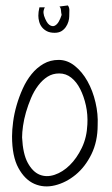

<svg xmlns="http://www.w3.org/2000/svg" viewBox="-20 -670 402 692"><path d="M23.4 -178.7Q23.4 -201.2 27.3 -231Q31.2 -260.7 40 -291Q48.8 -321.3 62 -350.6Q75.2 -379.9 93.8 -402.8Q112.3 -425.8 136.7 -439.9Q161.1 -454.1 191.4 -454.1Q222.7 -454.1 249.5 -432.6Q276.4 -411.1 295.4 -377Q314.5 -342.8 324.2 -300.8Q334 -258.8 332 -218.8Q332 -160.2 309.6 -114.3Q287.1 -68.4 252.4 -40Q217.8 -11.7 178.2 -2Q138.7 7.8 104 -7.3Q69.3 -22.5 46.4 -64.5Q23.4 -106.4 23.4 -178.7ZM59.6 -174.8Q62.5 -115.2 80.1 -83Q97.7 -50.8 122.6 -40.5Q147.5 -30.3 176.8 -40Q206.1 -49.8 231.4 -74.7Q256.8 -99.6 274.9 -137.2Q293 -174.8 294.9 -221.7Q296.9 -256.8 289.6 -290Q282.2 -323.2 269 -349.1Q255.9 -375 236.8 -390.1Q217.8 -405.3 193.4 -405.3Q169.9 -405.3 151.4 -393.6Q132.8 -381.8 117.7 -361.8Q102.5 -341.8 91.8 -316.4Q81.1 -291 73.7 -265.6Q66.4 -240.2 63 -216.3Q59.6 -192.4 59.6 -174.8ZM224.6 -650.4Q230.5 -642.6 230 -631.8Q229.5 -621.1 229.5 -610.4Q229.5 -602.5 226.6 -592.3Q223.6 -582 217.3 -572.8Q210.9 -563.5 201.2 -557.6Q191.4 -551.8 176.8 -551.8Q160.2 -551.8 148.9 -557.6Q137.7 -563.5 130.9 -572.3Q124 -581.1 121.1 -592.3Q118.2 -603.5 118.2 -613.3Q118.2 -619.1 119.1 -627.4Q120.1 -635.7 122.1 -643.6H141.6Q138.7 -638.7 137.2 -631.3Q135.7 -624 138.7 -613.3Q147.5 -587.9 157.7 -580.6Q168 -573.2 176.8 -577.1Q185.5 -581.1 191.9 -592.3Q198.2 -603.5 202.1 -616.2Q200.2 -625 199.7 -633.3Q199.2 -641.6 194.3 -646.5Z"/></svg>

Font: Annie Use Your Telescope
Style: Regular
Weight: 400
Version: Version 1.003 2001